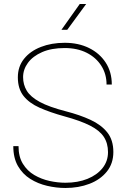

<svg xmlns="http://www.w3.org/2000/svg" viewBox="-20 -936 631 966"><path d="M523.4 -170.4Q523.4 -215.3 502.2 -247.6Q481 -279.8 432.9 -304.2Q384.8 -328.6 304.2 -350.6Q231.9 -370.6 179.2 -394Q126.5 -417.5 98.1 -453.6Q69.8 -489.7 69.8 -546.9Q69.8 -601.1 100.8 -639.9Q131.8 -678.7 185.3 -699.7Q238.8 -720.7 305.7 -720.7Q375 -720.7 428.2 -694.3Q481.4 -668 512 -620.8Q542.5 -573.7 542.5 -510.7H516.1Q516.1 -563.5 489.7 -605Q463.4 -646.5 416.3 -670.4Q369.1 -694.3 305.7 -694.3Q238.8 -694.3 191.9 -673.8Q145 -653.3 120.6 -619.9Q96.2 -586.4 96.2 -547.9Q96.2 -510.3 114.7 -479.5Q133.3 -448.7 179.9 -423.3Q226.6 -397.9 311.5 -376Q381.8 -357.9 435.5 -333Q489.3 -308.1 519.8 -269.8Q550.3 -231.4 550.3 -171.4Q550.3 -113.3 517.6 -72.8Q484.9 -32.2 430.2 -11.2Q375.5 9.8 309.1 9.8Q263.7 9.8 217.3 -1Q170.9 -11.7 132.3 -35.9Q93.8 -60.1 70.3 -100.6Q46.9 -141.1 46.9 -200.7H73.2Q73.2 -147.5 95.2 -111.8Q117.2 -76.2 152.6 -55.4Q188 -34.7 229.2 -25.6Q270.5 -16.6 309.1 -16.6Q371.6 -16.6 419.9 -36.1Q468.3 -55.7 495.8 -90.3Q523.4 -125 523.4 -170.4ZM289.1 -786.1 381.3 -916H413.6L318.4 -786.1Z"/></svg>

Font: Vazirmatn FD Thin
Style: Regular
Weight: 100
Designer: Saber Rastikerdar
Foundry: Saber Rastikerdar
Version: Version 33.003